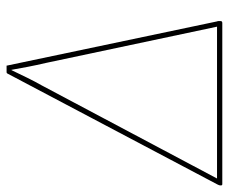

<svg xmlns="http://www.w3.org/2000/svg" viewBox="-88 -619 695 583"><g transform="rotate(-90 259.5 -327.5)"><path d="M-9 0Q-10 0 -11 -1Q-12 -2 -12 -4V-5Q-12 -8 -11 -10.5Q-10 -13 -9 -15L328 -653Q329 -655 332 -655H349Q351 -655 351.5 -655Q352 -655 352 -653L486 -16Q487 -14 487 -12Q487 -10 487 -7V-5Q487 0 481 0ZM9 -16H470L360 -535Q353 -565 348 -591Q343 -617 339 -640H338Q326 -615 315 -592.5Q304 -570 291 -547Z"/></g></svg>

Font: Sofia Sans Hairline
Style: Italic
Weight: 1
Italic angle: -9°
Designer: Botio Nikoltchev, Ani Petrova
Foundry: lettersoup
Version: Version 4.102